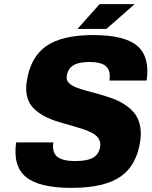

<svg xmlns="http://www.w3.org/2000/svg" viewBox="-20 -890 734 930"><path d="M303.2 -520Q300.8 -502.4 312.5 -489.5Q324.2 -476.6 346.2 -467.5Q368.2 -458.5 397.2 -450.9Q426.3 -443.4 458 -434.3Q489.7 -425.3 521.5 -414.3Q553.2 -403.3 580.8 -385.7Q608.4 -368.2 628.2 -345.5Q647.9 -322.8 656.7 -288.1Q665.5 -253.4 659.7 -210Q643.1 -89.4 564 -34.7Q484.9 20 327.1 20Q169.9 20 106 -32.5Q42 -85 58.1 -200.2H238.3Q231.4 -152.8 256.8 -131.3Q282.2 -109.9 345.2 -109.9Q402.8 -109.9 431.4 -126.7Q460 -143.6 465.3 -180.2Q468.3 -202.6 457 -219.5Q445.8 -236.3 424.1 -247.3Q402.3 -258.3 373.8 -267.3Q345.2 -276.4 313.2 -285.2Q281.2 -293.9 249.5 -304.2Q217.8 -314.5 189.9 -330.1Q162.1 -345.7 141.8 -366.2Q121.6 -386.7 112.3 -418.5Q103 -450.2 108.9 -490.2Q125.5 -610.8 202.1 -665.5Q278.8 -720.2 431.2 -720.2Q583.5 -720.2 645 -667.7Q706.5 -615.2 690.4 -500H510.3Q517.1 -547.4 493.9 -568.6Q470.7 -589.8 413.1 -589.8Q360.8 -589.8 334.5 -573.2Q308.1 -556.6 303.2 -520ZM355.5 -750 462.4 -870.1H632.3L495.6 -750Z"/></svg>

Font: Fivo Sans Heavy
Style: Regular
Weight: 900
Designer: Alexander Slobzheninov
Foundry: Alexander Slobzheninov
Version: 1.0